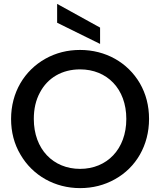

<svg xmlns="http://www.w3.org/2000/svg" viewBox="-20 -961 824 988"><path d="M85 -166C148 -57 263 7 392 7C457 7 517 -8 572 -39C680 -99 747 -213 747 -349C747 -417 731 -478 700 -532C637 -640 523 -704 392 -704C327 -704 268 -689 214 -659C105 -598 37 -485 37 -349C37 -281 53 -220 85 -166ZM185 -484C225 -561 300 -604 392 -604C530 -604 630 -505 630 -349C630 -193 530 -92 392 -92C254 -92 154 -193 154 -349C154 -400 164 -445 185 -484ZM495 -735V-819L274 -941V-844Z"/></svg>

Font: Poppins Medium
Style: Regular
Weight: 500
Designer: Ninad Kale (Devanagari), Jonny Pinhorn (Latin)
Foundry: Indian Type Foundry
Version: 4.004